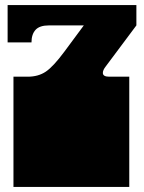

<svg xmlns="http://www.w3.org/2000/svg" viewBox="-20 -736 567 756"><path d="M33 -171V-172Q33 -185 33 -191Q33 -197 33 -209V-260Q33 -269 33 -273.5Q33 -278 33 -282.5Q33 -287 33 -296V-297Q33 -310 33 -316Q33 -322 33 -334V-434H89Q131 -434 160.5 -454Q190 -474 233 -532L310 -636H173Q136 -636 120 -618.5Q104 -601 104 -569H10V-716H517V-636L396 -474Q385 -460 385 -449Q385 -434 410 -434H489V-334Q489 -321 489 -315Q489 -309 489 -297V-296Q489 -287 489 -282.5Q489 -278 489 -273.5Q489 -269 489 -260V-209Q489 -196 489 -190Q489 -184 489 -172V-171Q489 -162 489 -157.5Q489 -153 489 -148.5Q489 -144 489 -135V0H33V-135Q33 -144 33 -148.5Q33 -153 33 -157.5Q33 -162 33 -171Z"/></svg>

Font: Danfo
Style: Regular
Weight: 400
Version: Version 1.000;Glyphs 3.2 (3236)